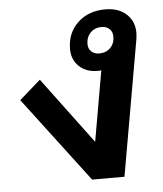

<svg xmlns="http://www.w3.org/2000/svg" viewBox="-46 -627 566 668"><g transform="rotate(-5 236.5 -293.0)"><path d="M447 -495Q447 -489 445 -473L362 0H249L24 -297L98 -362L271 -130L314 -376Q310 -375 301 -375Q261 -375 236.5 -398.5Q212 -422 212 -459Q212 -515 249.5 -550.5Q287 -586 346 -586Q392 -586 419.5 -561Q447 -536 447 -495ZM366 -489Q366 -506 355.5 -516Q345 -526 328 -526Q304 -526 289 -510.5Q274 -495 274 -471Q274 -455 284.5 -445Q295 -435 312 -435Q336 -435 351 -450Q366 -465 366 -489Z"/></g></svg>

Font: Sarabun SemiBold
Style: Italic
Weight: 600
Italic angle: -10°
Designer: Suppakit Chalermlarp | Katatrad Co.,Ltd.
Foundry: Cadson Demak Co.,Ltd.
Version: Version 1.000; ttfautohint (v1.6)